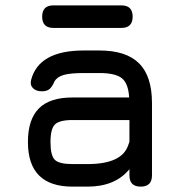

<svg xmlns="http://www.w3.org/2000/svg" viewBox="-20 -695 680 715"><path d="M179 -591Q137 -591 137 -633Q137 -675 179 -675H432Q474 -675 474 -633Q474 -591 432 -591ZM250 0Q84 0 84 -166Q84 -250 124.5 -291Q165 -332 250 -332H461Q458 -384 434 -403.5Q410 -423 350 -423H292Q242 -423 217.5 -416Q193 -409 183 -392Q174 -371 164 -363Q154 -355 136 -355Q114 -355 102.5 -367Q91 -379 96 -398Q125 -507 292 -507H350Q450 -507 498 -459Q546 -411 546 -311V-42Q546 0 504 0Q462 0 462 -42V-65Q409 0 306 0ZM306 -84Q433 -84 457 -153Q458 -155 459.5 -160Q461 -165 462 -167V-248H250Q201 -248 184.5 -231.5Q168 -215 168 -166Q168 -116 184 -100Q200 -84 250 -84Z"/></svg>

Font: Jura
Style: Bold
Weight: 700
Designer: Daniel Johnson, Alexei Vanyashin
Foundry: Daniel Johnson
Version: Version 5.103